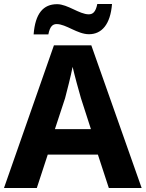

<svg xmlns="http://www.w3.org/2000/svg" viewBox="-20 -945 732 965"><path d="M149 -772H223C231 -814 246 -824 265 -824C312 -824 369 -773 427 -773C491 -773 535 -822 543 -925H469C461 -884 446 -873 426 -873C379 -873 320 -924 267 -924C198 -924 157 -878 149 -772ZM527 0H692L439 -717H251L0 0H165L220 -168H472ZM387 -451 437 -296H256L307 -451C317 -489 336 -563 345 -609C354 -569 378 -481 387 -451Z"/></svg>

Font: Noto Sans Lao UI
Style: Bold
Weight: 700
Designer: Monotype Design Team
Foundry: Monotype Imaging Inc.
Version: Version 2.000